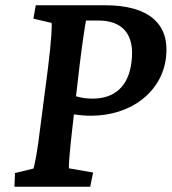

<svg xmlns="http://www.w3.org/2000/svg" viewBox="-20 -710 653 730"><path d="M35 0H323L334 -54L242 -70C241 -79 244 -130 257 -240L261 -275C281 -272 303 -270 326 -270C478 -270 595 -360 611 -490C627 -620 545 -690 380 -690H116L107 -639L176 -623C178 -615 176 -561 163 -456L135 -240C122 -130 111 -78 107 -69L37 -52ZM269 -344 282 -456C293 -549 304 -617 307 -632H354C441 -632 494 -584 480 -475C469 -381 415 -335 332 -335C309 -335 289 -338 269 -344Z"/></svg>

Font: TPK Tissa Web SemiBold
Style: Italic
Weight: 600
Italic angle: -7°
Designer: Jacques Le Bailly, Suppakit Chalermlarp | Katatrad Co.,Ltd.
Foundry: Jacques Le Bailly, Cadson Demak Co.,Ltd.
Version: Version 5.000;Glyphs 3.1.2 (3151)